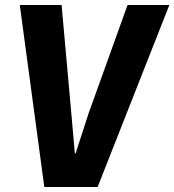

<svg xmlns="http://www.w3.org/2000/svg" viewBox="-20 -747 696 767"><path d="M157 0 59 -727H226L265 -293L279 -134H282L333.5 -293L489.5 -727H656.5L370 0Z"/></svg>

Font: Spline Sans Mono
Style: Bold Italic
Weight: 700
Italic angle: -4°
Monospace: yes
Version: Version 1.004